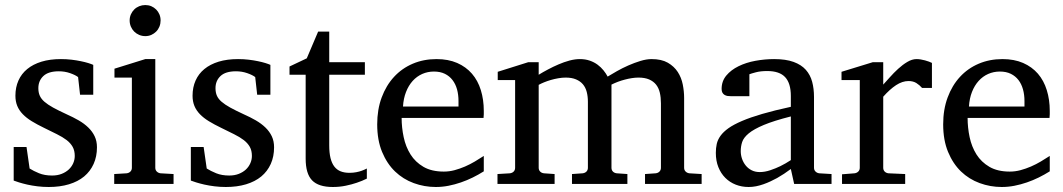

<svg xmlns="http://www.w3.org/2000/svg" viewBox="-20 -728 4209 760"><path d="M363.8 -145Q363.8 -108.4 350.6 -79.1Q337.4 -49.8 313 -29.5Q288.6 -9.3 252.9 1.5Q217.3 12.2 172.9 12.2Q149.9 12.2 128.2 9.5Q106.4 6.8 88.1 2.7Q69.8 -1.5 55.7 -5.9Q41.5 -10.3 34.2 -13.2V-146H85L97.2 -61Q112.3 -51.3 134.5 -42.2Q156.7 -33.2 186 -33.2Q207.5 -33.2 224.1 -39.8Q240.7 -46.4 252.2 -57.1Q263.7 -67.9 269.8 -81.8Q275.9 -95.7 275.9 -110.8Q275.9 -131.8 267.6 -146.7Q259.3 -161.6 243.7 -173.6Q228 -185.5 205.3 -196.8Q182.6 -208 153.8 -222.2Q126.5 -235.4 105.5 -248.3Q84.5 -261.2 70.1 -276.1Q55.7 -291 48.3 -308.8Q41 -326.7 41 -349.1Q41 -382.3 53 -409.2Q64.9 -436 87.9 -454.8Q110.8 -473.6 144.3 -483.9Q177.7 -494.1 221.2 -494.1Q243.2 -494.1 263.2 -491.7Q283.2 -489.3 299.8 -485.8Q316.4 -482.4 329.1 -478.5Q341.8 -474.6 349.1 -471.2V-353H296.9L289.1 -422.9Q278.3 -431.2 257.3 -438.5Q236.3 -445.8 212.9 -445.8Q171.4 -445.8 151.6 -427Q131.8 -408.2 131.8 -378.9Q131.8 -361.8 137.5 -349.1Q143.1 -336.4 156 -325.2Q168.9 -314 190.2 -302.2Q211.4 -290.5 243.2 -275.9Q269.5 -264.2 291.5 -251.5Q313.5 -238.8 329.6 -223.1Q345.7 -207.5 354.7 -188.5Q363.8 -169.4 363.8 -145Z M432.1 0V-39.1L481 -42Q490.2 -43 496.1 -48.8Q502 -54.7 502 -64V-420.9H433.1V-456.1L555.2 -494.1H594.7V-64Q594.7 -54.7 600.8 -48.8Q606.9 -43 615.7 -42L667 -39.1V0ZM615.7 -647Q615.7 -634.3 611.1 -622.8Q606.4 -611.3 598.1 -603Q589.8 -594.7 578.9 -589.8Q567.9 -585 555.2 -585Q542.5 -585 531 -589.8Q519.5 -594.7 511.2 -603Q502.9 -611.3 498 -622.8Q493.2 -634.3 493.2 -647Q493.2 -659.7 498 -670.9Q502.9 -682.1 511.2 -690.4Q519.5 -698.7 531 -703.4Q542.5 -708 555.2 -708Q567.9 -708 578.9 -703.4Q589.8 -698.7 598.1 -690.4Q606.4 -682.1 611.1 -670.9Q615.7 -659.7 615.7 -647Z M1064.9 -145Q1064.9 -108.4 1051.8 -79.1Q1038.6 -49.8 1014.2 -29.5Q989.7 -9.3 954.1 1.5Q918.5 12.2 874 12.2Q851.1 12.2 829.3 9.5Q807.6 6.8 789.3 2.7Q771 -1.5 756.8 -5.9Q742.7 -10.3 735.4 -13.2V-146H786.1L798.3 -61Q813.5 -51.3 835.7 -42.2Q857.9 -33.2 887.2 -33.2Q908.7 -33.2 925.3 -39.8Q941.9 -46.4 953.4 -57.1Q964.8 -67.9 970.9 -81.8Q977.1 -95.7 977.1 -110.8Q977.1 -131.8 968.8 -146.7Q960.4 -161.6 944.8 -173.6Q929.2 -185.5 906.5 -196.8Q883.8 -208 855 -222.2Q827.6 -235.4 806.6 -248.3Q785.6 -261.2 771.2 -276.1Q756.8 -291 749.5 -308.8Q742.2 -326.7 742.2 -349.1Q742.2 -382.3 754.2 -409.2Q766.1 -436 789.1 -454.8Q812 -473.6 845.5 -483.9Q878.9 -494.1 922.4 -494.1Q944.3 -494.1 964.4 -491.7Q984.4 -489.3 1001 -485.8Q1017.6 -482.4 1030.3 -478.5Q1043 -474.6 1050.3 -471.2V-353H998L990.2 -422.9Q979.5 -431.2 958.5 -438.5Q937.5 -445.8 914.1 -445.8Q872.6 -445.8 852.8 -427Q833 -408.2 833 -378.9Q833 -361.8 838.6 -349.1Q844.2 -336.4 857.2 -325.2Q870.1 -314 891.4 -302.2Q912.6 -290.5 944.3 -275.9Q970.7 -264.2 992.7 -251.5Q1014.6 -238.8 1030.8 -223.1Q1046.9 -207.5 1055.9 -188.5Q1064.9 -169.4 1064.9 -145Z M1432.1 -21Q1413.6 -11.7 1391.6 -4.4Q1373 2 1348.6 7.1Q1324.2 12.2 1297.4 12.2Q1240.7 12.2 1215.3 -14.2Q1189.9 -40.5 1189.9 -100.1V-432.1H1126V-464.8L1194.3 -497.1L1239.3 -603H1283.2V-481.9H1424.3V-432.1H1283.2V-152.8Q1283.2 -123 1288.3 -102.3Q1293.5 -81.5 1303.5 -68.6Q1313.5 -55.7 1328.4 -49.8Q1343.3 -43.9 1363.3 -43.9Q1377.9 -43.9 1390.4 -46.4Q1402.8 -48.8 1412.1 -52.2Q1422.9 -56.2 1432.1 -61Z M1895 -49.8Q1874 -36.6 1851.3 -25.4Q1828.6 -14.2 1804.4 -5.9Q1780.3 2.4 1755.4 7.3Q1730.5 12.2 1705.1 12.2Q1659.7 12.2 1617.7 -3.2Q1575.7 -18.6 1543.7 -49.3Q1511.7 -80.1 1492.4 -126.7Q1473.1 -173.3 1473.1 -235.8Q1473.1 -294.4 1490.7 -342Q1508.3 -389.6 1539.6 -423.6Q1570.8 -457.5 1613.8 -475.8Q1656.7 -494.1 1708 -494.1Q1754.4 -494.1 1789.6 -478.8Q1824.7 -463.4 1848.1 -436.3Q1871.6 -409.2 1883.3 -371.3Q1895 -333.5 1895 -289.1V-275.9Q1895 -268.1 1894 -261.2H1569.8Q1569.8 -223.1 1577.9 -185.1Q1585.9 -147 1605 -116.7Q1624 -86.4 1656.2 -67.6Q1688.5 -48.8 1736.8 -48.8Q1758.3 -48.8 1779.3 -54.4Q1800.3 -60.1 1820.6 -68.8Q1840.8 -77.6 1859.4 -88.6Q1877.9 -99.6 1895 -110.8ZM1794.9 -328.1Q1794.9 -353 1789.1 -374.3Q1783.2 -395.5 1771.2 -411.1Q1759.3 -426.8 1741 -435.8Q1722.7 -444.8 1697.8 -444.8Q1672.9 -444.8 1651.4 -435.3Q1629.9 -425.8 1613.5 -407.7Q1597.2 -389.6 1587.2 -364Q1577.1 -338.4 1575.2 -306.2H1794.9Z M2533.2 0V-39.1L2575.2 -42Q2584.5 -43 2590.3 -48.8Q2596.2 -54.7 2596.2 -64V-318.8Q2596.2 -342.3 2591.8 -361.1Q2587.4 -379.9 2576.9 -393.1Q2566.4 -406.2 2549.3 -413.6Q2532.2 -420.9 2507.3 -420.9Q2494.6 -420.9 2480.7 -418.7Q2466.8 -416.5 2452.9 -412.8Q2439 -409.2 2425.5 -404.1Q2412.1 -398.9 2400.4 -393.1V-64Q2400.4 -54.7 2406.2 -48.8Q2412.1 -43 2421.4 -42L2463.4 -39.1V0H2244.1V-39.1L2286.1 -42Q2295.4 -43 2301.3 -48.8Q2307.1 -54.7 2307.1 -64V-325.2Q2307.1 -346.2 2302.5 -364Q2297.9 -381.8 2287.4 -394.3Q2276.9 -406.7 2260 -413.8Q2243.2 -420.9 2219.2 -420.9Q2205.1 -420.9 2189.7 -418.2Q2174.3 -415.5 2160.2 -411.4Q2146 -407.2 2133.5 -402.1Q2121.1 -397 2112.3 -392.1V-64Q2112.3 -54.7 2118.2 -48.8Q2124 -43 2133.3 -42L2175.3 -39.1V0H1949.2V-39.1L1998 -42Q2007.3 -43 2013.2 -48.8Q2019 -54.7 2019 -64V-411.1H1950.2V-443.8L2071.3 -481.9H2112.3V-432.1Q2128.9 -442.4 2149.2 -453.1Q2169.4 -463.9 2190.9 -473.1Q2212.4 -482.4 2234.1 -488.3Q2255.9 -494.1 2275.4 -494.1Q2296.9 -494.1 2314.5 -488Q2332 -481.9 2345.5 -471.9Q2358.9 -461.9 2368.9 -449.5Q2378.9 -437 2385.3 -424.8Q2400.4 -434.1 2421.9 -446.3Q2443.4 -458.5 2467.3 -469Q2491.2 -479.5 2515.1 -486.8Q2539.1 -494.1 2559.1 -494.1Q2598.6 -494.1 2623.5 -479.7Q2648.4 -465.3 2662.8 -443.1Q2677.2 -420.9 2682.6 -393.6Q2688 -366.2 2688 -340.8V-64Q2688 -54.7 2694.1 -48.8Q2700.2 -43 2709 -42L2757.3 -39.1V0Z M3110.4 -267.1Q3043 -250 3003.4 -233.4Q2963.9 -216.8 2943.6 -200Q2923.3 -183.1 2917.7 -165.8Q2912.1 -148.4 2912.1 -129.9Q2912.1 -114.3 2917.2 -99.4Q2922.4 -84.5 2931.9 -72.8Q2941.4 -61 2955.3 -54Q2969.2 -46.9 2987.3 -46.9Q3007.3 -46.9 3029.1 -54.2Q3050.8 -61.5 3068.8 -70.3Q3089.8 -80.6 3110.4 -94.2ZM3123.5 0 3110.4 -59.1Q3084 -39.1 3056.2 -23.4Q3043.9 -16.6 3030.3 -10.3Q3016.6 -3.9 3002.2 1.2Q2987.8 6.3 2972.9 9.3Q2958 12.2 2943.4 12.2Q2916 12.2 2892.3 2.9Q2868.7 -6.3 2851.1 -23.9Q2833.5 -41.5 2823.5 -66.4Q2813.5 -91.3 2813.5 -123Q2813.5 -141.6 2817.1 -158.2Q2820.8 -174.8 2832 -190.4Q2843.3 -206.1 2863.5 -220.5Q2883.8 -234.9 2916.7 -249Q2949.7 -263.2 2997.3 -277.1Q3044.9 -291 3110.4 -305.2V-348.1Q3110.4 -398.4 3087.9 -422.6Q3065.4 -446.8 3017.1 -446.8Q2990.7 -446.8 2972.2 -441.9Q2953.6 -437 2946.3 -434.1V-347.2H2873.5Q2866.7 -347.2 2860.1 -348.1Q2853.5 -349.1 2848.1 -352.3Q2842.8 -355.5 2839.6 -361.1Q2836.4 -366.7 2836.4 -376Q2836.4 -406.7 2855 -429Q2873.5 -451.2 2903.3 -465.8Q2933.1 -480.5 2970.2 -487.3Q3007.3 -494.1 3044.4 -494.1Q3090.8 -494.1 3121.3 -482.9Q3151.9 -471.7 3169.7 -451.7Q3187.5 -431.6 3194.8 -404.3Q3202.1 -377 3202.1 -344.2V-64Q3202.1 -54.7 3208.3 -48.8Q3214.4 -43 3223.1 -42L3271.5 -39.1V0Z M3629.9 -379.9Q3620.1 -391.1 3607.4 -399.2Q3594.7 -407.2 3576.2 -407.2Q3551.8 -407.2 3526.9 -390.9Q3502 -374.5 3476.1 -345.2V-64Q3476.1 -54.7 3481.9 -48.8Q3487.8 -43 3497.1 -42L3563 -39.1V0H3313V-38.1L3362.3 -42Q3371.1 -43 3377.2 -48.8Q3383.3 -54.7 3383.3 -64V-411.1H3311V-443.8L3435.1 -481.9H3476.1V-393.1Q3486.8 -404.8 3502.2 -422.1Q3517.6 -439.5 3535.2 -455.6Q3552.7 -471.7 3571.5 -482.9Q3590.3 -494.1 3607.9 -494.1Q3615.7 -494.1 3624.5 -492.7Q3633.3 -491.2 3641.6 -489Q3649.9 -486.8 3657 -484.1Q3664.1 -481.4 3668.9 -479V-379.9Z M4135.3 -49.8Q4114.3 -36.6 4091.6 -25.4Q4068.8 -14.2 4044.7 -5.9Q4020.5 2.4 3995.6 7.3Q3970.7 12.2 3945.3 12.2Q3899.9 12.2 3857.9 -3.2Q3815.9 -18.6 3783.9 -49.3Q3752 -80.1 3732.7 -126.7Q3713.4 -173.3 3713.4 -235.8Q3713.4 -294.4 3731 -342Q3748.5 -389.6 3779.8 -423.6Q3811 -457.5 3854 -475.8Q3897 -494.1 3948.2 -494.1Q3994.6 -494.1 4029.8 -478.8Q4064.9 -463.4 4088.4 -436.3Q4111.8 -409.2 4123.5 -371.3Q4135.3 -333.5 4135.3 -289.1V-275.9Q4135.3 -268.1 4134.3 -261.2H3810.1Q3810.1 -223.1 3818.1 -185.1Q3826.2 -147 3845.2 -116.7Q3864.3 -86.4 3896.5 -67.6Q3928.7 -48.8 3977.1 -48.8Q3998.5 -48.8 4019.5 -54.4Q4040.5 -60.1 4060.8 -68.8Q4081.1 -77.6 4099.6 -88.6Q4118.2 -99.6 4135.3 -110.8ZM4035.2 -328.1Q4035.2 -353 4029.3 -374.3Q4023.4 -395.5 4011.5 -411.1Q3999.5 -426.8 3981.2 -435.8Q3962.9 -444.8 3938 -444.8Q3913.1 -444.8 3891.6 -435.3Q3870.1 -425.8 3853.8 -407.7Q3837.4 -389.6 3827.4 -364Q3817.4 -338.4 3815.4 -306.2H4035.2Z"/></svg>

Font: BabelStone Ogham Lithic
Style: Regular
Weight: 400
Designer: Andrew West
Foundry: BabelStone
Version: Version 1.02 March 14, 2022